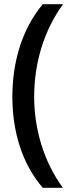

<svg xmlns="http://www.w3.org/2000/svg" viewBox="-20 -738 351 916"><path d="M39 -276C39 -115 83 41 184 158H280C189 34 143 -122 143 -277C143 -435 189 -593 281 -718H184C83 -597 39 -439 39 -276Z"/></svg>

Font: Noto Sans Lao UI Med
Style: Regular
Weight: 500
Designer: Monotype Design Team
Foundry: Monotype Imaging Inc.
Version: Version 2.000